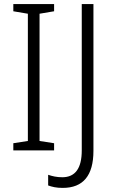

<svg xmlns="http://www.w3.org/2000/svg" viewBox="-20 -734 563 937"><path d="M244 0H45V-35L116 -46V-667L45 -679V-714H244V-679L173 -667V-46L244 -35ZM286 183Q263 183 245.5 179.5Q228 176 215 171V119Q229 124 246.5 127.5Q264 131 284 131Q379 131 379 0V-714H436V2Q436 183 286 183Z"/></svg>

Font: Noto Sans Lao SemiCondensed Light
Style: Regular
Weight: 300
Width: 4
Designer: Monotype Design Team
Foundry: Monotype Imaging Inc.
Version: Version 2.003; ttfautohint (v1.8.4.7-5d5b)